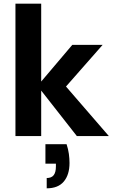

<svg xmlns="http://www.w3.org/2000/svg" viewBox="-20 -740 625 1044"><path d="M398 0 184 -273 373 -496H538L290 -214V-326L572 0ZM64 0V-720H204V0ZM234 284V228Q260 228 272 212.5Q284 197 284 165V150H227V44H342Q351 71 354.5 97Q358 123 358 146Q358 210 327 247Q296 284 234 284Z"/></svg>

Font: DM Sans 24pt ExtraBold
Style: Regular
Weight: 800
Designer: Colophon Foundry, Jonny Pinhorn
Foundry: Colophon Foundry
Version: Version 4.004;gftools[0.9.30]